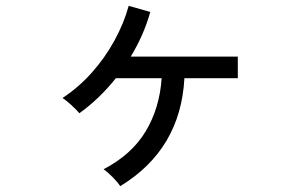

<svg xmlns="http://www.w3.org/2000/svg" viewBox="-20 -593 1040 658"><path d="M392 45Q384 32 365.5 13.5Q347 -5 335 -13Q431 -63 479 -142.5Q527 -222 534 -325H377Q350 -291 318.5 -260.5Q287 -230 252 -205Q244 -215 225 -232.5Q206 -250 194 -257Q249 -293 294.5 -344Q340 -395 372.5 -454.5Q405 -514 421 -573L495 -552Q473 -473 428 -399H795V-325H612Q599 -81 392 45Z"/></svg>

Font: Zen Kaku Gothic New Medium
Style: Regular
Weight: 500
Designer: Yoshimichi Ohira
Foundry: Positype
Version: Version 1.002